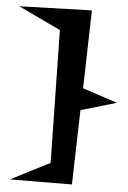

<svg xmlns="http://www.w3.org/2000/svg" viewBox="-72 -867 690 1031"><g transform="rotate(5 273.5 -351.0)"><path d="M557.6 -339.8 366.2 -283.2 355.5 118.2 21.5 120.1 231.4 12.7 218.8 -702.1 -9.8 -810.5 380.9 -822.3 370.1 -401.4Z"/></g></svg>

Font: Fontdiner Swanky
Style: Regular
Weight: 400
Designer: Font Diner, Inc
Foundry: Font Diner, Inc
Version: Version 1.000